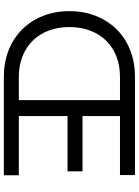

<svg xmlns="http://www.w3.org/2000/svg" viewBox="122 -862 740 1025"><g transform="rotate(90 492.5 -350.0)"><path d="M562 -340H895V-420H562ZM515 -670V-30H600V-670ZM916 -80H572H548H390Q331 -80 282.5 -99Q234 -118 198.5 -153.5Q163 -189 144 -239Q125 -289 125 -350Q125 -411 144 -461Q163 -511 198 -546.5Q233 -582 282 -601Q331 -620 390 -620H551H568H915V-700H390Q314 -700 249.5 -675Q185 -650 138.5 -603.5Q92 -557 66 -492.5Q40 -428 40 -350Q40 -272 66 -207.5Q92 -143 139 -96.5Q186 -50 250 -25Q314 0 390 0H916Z"/></g></svg>

Font: Jost* Book
Style: Regular
Weight: 400
Version: Version 3.000